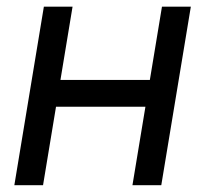

<svg xmlns="http://www.w3.org/2000/svg" viewBox="-20 -542 601 562"><path d="M437.5 -308.1 424.8 -229.5H124L137.2 -308.1ZM192.4 -522.5 106 0H22L108.4 -522.5ZM538.6 -522.5 452.1 0H367.7L454.1 -522.5Z"/></svg>

Font: Inter 28pt
Style: Italic
Weight: 400
Italic angle: -9.3988°
Designer: Rasmus Andersson
Foundry: rsms
Version: Version 4.001;git-66647c0bb